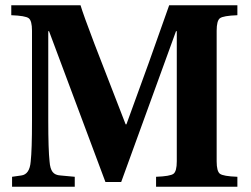

<svg xmlns="http://www.w3.org/2000/svg" viewBox="-20 -712 958 732"><path d="M23 -654V-692H287Q297 -658 340 -545L459 -238H462L547 -472Q550 -480 625 -692H885V-654Q831 -652 818.5 -642.5Q806 -633 806 -595V-97Q806 -59 818.5 -49.5Q831 -40 885 -38V0H575V-38Q629 -40 641.5 -49.5Q654 -59 654 -97V-593H651L442 -18H382L167 -593H164V-252Q164 -141 169 -96Q171 -69 180.5 -56.5Q190 -44 211 -43L265 -38V0H26V-38L61 -43Q93 -47 97 -96Q102 -140 102 -252V-595Q102 -633 89.5 -642.5Q77 -652 23 -654Z"/></svg>

Font: Heuristica
Style: Bold
Weight: 700
Version: Version 1.0.2